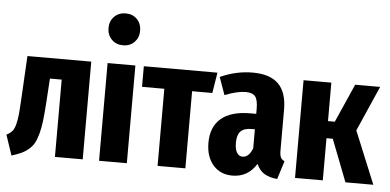

<svg xmlns="http://www.w3.org/2000/svg" viewBox="-54 -914 2112 1039"><g transform="rotate(5 1002.0 -395.0)"><path d="M79.1 -530.8H425.8V0H274.9V-419.9H210L210.9 -418.9L202.1 -280.8Q198.2 -224.6 193.6 -186.8Q189 -148.9 180.4 -117.7Q171.9 -86.4 161.4 -67.4Q150.9 -48.3 132.6 -32.5Q114.3 -16.6 93.3 -6.8Q72.3 2.9 40 13.2L2.9 -97.2Q26.4 -108.9 37.6 -125Q48.8 -141.1 55.7 -178.5Q62.5 -215.8 65.9 -289.1Z M588.9 -807.1Q627.4 -807.1 651.1 -782.5Q674.8 -757.8 674.8 -720.2Q674.8 -683.1 650.9 -658.4Q627 -633.8 588.9 -633.8Q551.3 -633.8 527.1 -658.4Q502.9 -683.1 502.9 -720.2Q502.9 -757.8 527.1 -782.5Q551.3 -807.1 588.9 -807.1ZM665.5 -530.8V0H514.6V-530.8Z M1111.3 -530.8 1093.3 -418.9H983.4V0H832.5V-418.9H711.4V-530.8Z M1487.8 -141.1Q1487.8 -115.7 1493.7 -103.8Q1499.5 -91.8 1514.6 -85L1483.4 14.2Q1440.4 10.3 1413.1 -6.3Q1385.7 -22.9 1370.6 -58.1Q1324.2 17.1 1239.7 17.1Q1173.8 17.1 1134.8 -28.3Q1095.7 -73.7 1095.7 -148.9Q1095.7 -235.8 1149.7 -281.5Q1203.6 -327.1 1307.6 -327.1H1339.8V-355Q1339.8 -402.8 1325 -421.4Q1310.1 -439.9 1273.4 -439.9Q1227.1 -439.9 1159.7 -413.1L1125.5 -508.8Q1211.9 -547.9 1301.8 -547.9Q1396 -547.9 1441.9 -502.2Q1487.8 -456.5 1487.8 -362.8ZM1285.6 -89.8Q1320.8 -89.8 1339.8 -140.1V-243.2H1321.8Q1280.8 -243.2 1262.2 -223.6Q1243.7 -204.1 1243.7 -162.1Q1243.7 -127 1254.9 -108.4Q1266.1 -89.8 1285.6 -89.8Z M1995.1 -530.8 1887.2 -285.2 2004.4 0H1853L1764.2 -229H1730V0H1579.1V-530.8H1730V-321.8H1767.1L1859.4 -530.8Z"/></g></svg>

Font: Fira Sans Compressed
Style: Bold
Weight: 700
Width: 1
Designer: Carrois Corporate & Edenspiekermann AG
Foundry: Carrois Corporate GbR & Edenspiekermann AG
Version: Version 4.203;PS 004.203;hotconv 1.0.88;makeotf.lib2.5.64775